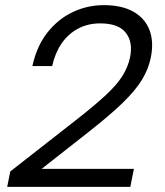

<svg xmlns="http://www.w3.org/2000/svg" viewBox="-20 -727 641 747"><path d="M20 -60 272 -257Q345 -314 389.5 -355Q434 -396 456 -431Q478 -466 486 -504Q498 -563 469.5 -599.5Q441 -636 370 -636Q321 -636 282.5 -615Q244 -594 219 -557Q194 -520 183 -470H106Q123 -548 164.5 -600.5Q206 -653 263 -680Q320 -707 384 -707Q454 -707 499 -681.5Q544 -656 561.5 -610.5Q579 -565 567 -504Q558 -459 532.5 -417Q507 -375 457 -326.5Q407 -278 324 -213L142 -70H501L487 0H8Z"/></svg>

Font: Albert Sans
Style: Italic
Weight: 400
Italic angle: -11.25°
Designer: Andreas Rasmussen
Foundry: a.Foundry
Version: Version 1.025